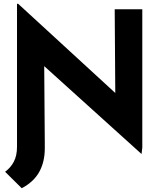

<svg xmlns="http://www.w3.org/2000/svg" viewBox="-20 -785 868 1016"><path d="M729 30 214 -435 217 -30V0Q217 72 187.5 125Q158 178 95 211L7 124Q37 102 53.5 70Q70 38 70 -8V-765H76L590 -293L587 -736H733V-4Z"/></svg>

Font: Reem Kufi Ink
Style: Bold
Weight: 700
Designer: Khaled Hosny
Version: Version 1.002